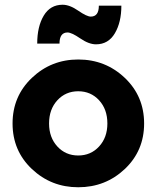

<svg xmlns="http://www.w3.org/2000/svg" viewBox="-20 -778 659 810"><path d="M397 -754H492Q492 -684 464.5 -637.5Q437 -591 385 -591Q355 -591 318.5 -616Q282 -641 265 -641Q231 -641 231 -594H137Q137 -666 164.5 -712Q192 -758 244 -758Q274 -758 310 -733Q346 -708 363 -708Q397 -708 397 -754ZM310 12Q196 12 114.5 -65Q33 -142 33 -257Q33 -372 114.5 -449.5Q196 -527 310 -527Q425 -527 506.5 -449.5Q588 -372 588 -257Q588 -142 506.5 -65Q425 12 310 12ZM187 -257Q187 -198 222 -160Q257 -122 310 -122Q363 -122 398 -160Q433 -198 433 -257Q433 -317 398 -355Q363 -393 310 -393Q257 -393 222 -355Q187 -317 187 -257Z"/></svg>

Font: Freely
Style: Bold
Weight: 700
Designer: Kris Sowersby
Foundry: Klim Type Foundry
Version: Version 1.006;hotconv 1.0.113;makeotfexe 2.5.65598;200799169